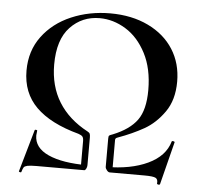

<svg xmlns="http://www.w3.org/2000/svg" viewBox="-50 -691 817 774"><g transform="rotate(5 359.0 -303.5)"><path d="M418 -154Q485 -181 515 -222.5Q545 -264 545 -344Q545 -431 513 -492.5Q481 -554 430.5 -585Q380 -616 325 -616Q254 -616 206 -565.5Q158 -515 158 -414Q158 -327 198 -262.5Q238 -198 315 -157Q323 -153 325 -148Q327 -143 327 -133V-21L301 -12V-116Q301 -129 296.5 -134.5Q292 -140 280 -144Q165 -175 107 -232.5Q49 -290 49 -380Q49 -460 92.5 -518.5Q136 -577 208.5 -608Q281 -639 366 -639Q453 -639 519.5 -607Q586 -575 622 -518.5Q658 -462 658 -388Q658 -314 623.5 -265Q589 -216 543 -190Q497 -164 439 -143Q433 -141 431 -138.5Q429 -136 429 -132V-12L401 -21V-135Q401 -145 403.5 -147.5Q406 -150 418 -154ZM657 -146Q657 -148 661 -148Q664 -148 667 -146.5Q670 -145 669 -144L625 30Q624 32 620 32Q617 32 614.5 30.5Q612 29 613 28Q615 11 605 5.5Q595 0 559 0H419Q413 0 407 -7.5Q401 -15 401 -21Q502 -21 571 -53.5Q640 -86 657 -146ZM316 0H123Q97 0 86 2.5Q75 5 71.5 10Q68 15 64 29Q63 32 58 30.5Q53 29 54 27L103 -144Q104 -146 109 -145Q114 -144 113 -142Q111 -128 111 -123Q111 -73 168 -47Q225 -21 327 -21Q327 -14 323.5 -7Q320 0 316 0Z"/></g></svg>

Font: Cormorant Garamond
Style: Bold
Weight: 700
Designer: Christian Thalmann (Catharsis Fonts)
Foundry: Catharsis Fonts
Version: Version 4.000